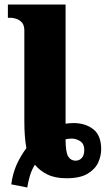

<svg xmlns="http://www.w3.org/2000/svg" viewBox="-20 -780 469 852"><path d="M30 38Q36 -7 51.5 -44Q67 -81 97 -123Q88 -172 88 -243V-644Q88 -669 76.5 -681Q65 -693 51 -697Q37 -701 29 -701H15V-760H271V-231Q276 -232 286 -233Q296 -234 305 -234Q359 -234 394 -206.5Q429 -179 429 -118Q429 -88 415.5 -58.5Q402 -29 368.5 -9Q335 11 275 11Q224 11 190 -6Q156 -23 135 -49Q120 -26 112 2.5Q104 31 101 52ZM315 -67Q332 -67 343 -79Q354 -91 354 -115Q354 -141 336.5 -153Q319 -165 298 -165Q290 -165 282 -164Q274 -163 271 -162Q271 -105 282.5 -86Q294 -67 315 -67Z"/></svg>

Font: Noto Serif SemiCondensed Black
Style: Regular
Weight: 900
Width: 4
Designer: Monotype Design Team
Foundry: Monotype Imaging Inc.
Version: Version 2.014; ttfautohint (v1.8.4.7-5d5b)